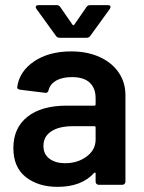

<svg xmlns="http://www.w3.org/2000/svg" viewBox="-20 -719 562 747"><path d="M468 -349V-12Q468 -7 464.5 -3.5Q461 0 456 0H364Q359 0 355.5 -3.5Q352 -7 352 -12V-44Q352 -47 350 -47.5Q348 -48 346 -46Q297 8 204 8Q129 8 80.5 -30Q32 -68 32 -143Q32 -221 86.5 -264.5Q141 -308 240 -308H347Q352 -308 352 -313V-337Q352 -376 329 -397.5Q306 -419 260 -419Q222 -419 198.5 -405.5Q175 -392 169 -368Q166 -356 155 -358L58 -370Q53 -371 49.5 -373.5Q46 -376 47 -380Q55 -441 112.5 -480Q170 -519 257 -519Q320 -519 368 -497Q416 -475 442 -436.5Q468 -398 468 -349ZM352 -176V-223Q352 -228 347 -228H263Q210 -228 179.5 -208Q149 -188 149 -151Q149 -119 172.5 -101.5Q196 -84 233 -84Q282 -84 317 -110Q352 -136 352 -176ZM119 -691Q119 -699 130 -699H201Q210 -699 215 -691L262 -623Q264 -621 266 -621Q268 -621 269 -623L316 -691Q321 -699 330 -699H400Q410 -699 410 -692Q410 -689 407 -684L331 -579Q326 -572 317 -572H212Q203 -572 198 -579L122 -684Q119 -689 119 -691Z"/></svg>

Font: Amber EN SemiBold
Style: Regular
Weight: 600
Designer: Jeremy Tribby
Foundry: Tribby Type
Version: Version 1.408 November 24, 2021